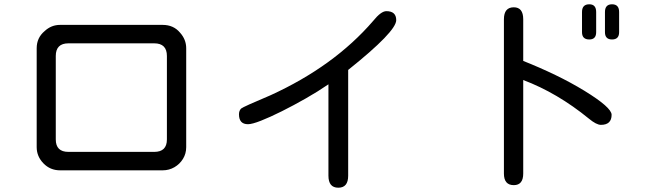

<svg xmlns="http://www.w3.org/2000/svg" viewBox="-20 -827 3040 895"><path d="M260 -33Q214 -33 182.5 -65.5Q151 -98 151 -141V-602Q151 -651 188 -682Q219 -711 260 -711H738Q789 -711 819 -675Q848 -643 848 -602V-141Q848 -111 833 -86.5Q818 -62 793 -47.5Q768 -33 738 -33ZM299 -119H699Q758 -119 758 -177V-566Q758 -625 699 -625H299Q240 -625 240 -566V-177Q240 -119 299 -119Z M1557 48Q1511 48 1511 -8V-434Q1463 -401 1406 -368.5Q1349 -336 1294 -308.5Q1239 -281 1197 -264.5Q1155 -248 1136 -248Q1094 -248 1094 -294Q1094 -311 1104 -321Q1113 -329 1241 -383Q1537 -518 1719 -729Q1756 -775 1781 -775Q1827 -775 1827 -733Q1827 -680 1603 -501V-8Q1603 48 1557 48Z M2727 -643Q2693 -643 2693 -677V-771Q2693 -807 2727 -807Q2759 -807 2759 -771V-677Q2759 -643 2727 -643ZM2833 -643Q2800 -643 2800 -677V-771Q2800 -807 2833 -807Q2866 -807 2866 -771V-677Q2866 -643 2833 -643ZM2375 36Q2329 36 2329 -18V-737Q2329 -793 2375 -793Q2419 -793 2419 -737V-543Q2497 -512 2568.5 -477.5Q2640 -443 2704 -404Q2831 -326 2831 -292Q2831 -245 2781 -245Q2760 -245 2725 -274Q2578 -394 2419 -454V-18Q2419 36 2375 36Z"/></svg>

Font: Huninn
Style: Regular
Weight: 400
Designer: justfont
Foundry: justfont
Version: Version 1.003